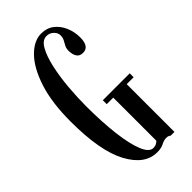

<svg xmlns="http://www.w3.org/2000/svg" viewBox="-228 -766 832 832"><g transform="rotate(-45 188.5 -350.0)"><path d="M203.5 10Q128.5 10 80.2 -79.8Q32 -169.5 32 -349Q32 -465.5 58.2 -546Q84.5 -626.5 125.8 -668.2Q167 -710 211.5 -710Q245.5 -710 269.5 -691.5Q293.5 -673 306.5 -642.8Q319.5 -612.5 319.5 -578Q319.5 -522 281 -522Q260.5 -522 251.5 -536.2Q242.5 -550.5 242.5 -573Q242.5 -588 248.2 -598.5Q254 -609 259.8 -619.8Q265.5 -630.5 265.5 -645.5Q265.5 -660.5 252.2 -673.2Q239 -686 220 -686Q194.5 -686 176.8 -654.2Q159 -622.5 147.8 -571.5Q136.5 -520.5 131.5 -461.8Q126.5 -403 126.5 -349Q126.5 -251 135.8 -175.5Q145 -100 162.5 -57.5Q180 -15 205 -15Q216 -15 224 -19.5Q232 -24 236 -28.5V-292.5H196V-316.5H361V-292.5H318.5V0H295Q294 -1.5 289 -4.2Q284 -7 274.5 -7Q260.5 -7 244.8 1.5Q229 10 203.5 10Z"/></g></svg>

Font: Imbue 50pt Medium
Style: Regular
Weight: 500
Designer: Tyler Finck
Foundry: Etcetera Type Company
Version: Version 1.102; ttfautohint (v1.8.3)